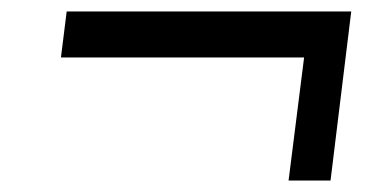

<svg xmlns="http://www.w3.org/2000/svg" viewBox="-20 -466 656 334"><path d="M591 -446H96L86 -366H509L482 -152H555Z"/></svg>

Font: TPK Tissa Web Medium
Style: Italic
Weight: 500
Italic angle: -7°
Designer: Jacques Le Bailly, Suppakit Chalermlarp | Katatrad Co.,Ltd.
Foundry: Jacques Le Bailly, Cadson Demak Co.,Ltd.
Version: Version 5.000;Glyphs 3.1.2 (3151)